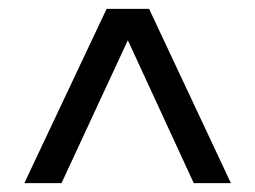

<svg xmlns="http://www.w3.org/2000/svg" viewBox="-20 -720 577 434"><path d="M502 -306H418L269 -629L119 -306H35L221 -700H317Z"/></svg>

Font: Argentum Sans
Style: Regular
Weight: 400
Designer: Julieta Ulanovsky, Owen Earl, Chris M. Simpson, Rasmus Andersson, Cristiano Sobral
Foundry: The Argentum Sans Project Authors
Version: Version 3.135; ttfautohint (v1.8.4.7-5d5b-dirty)